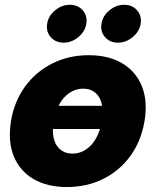

<svg xmlns="http://www.w3.org/2000/svg" viewBox="-20 -753 636 785"><path d="M253.4 11.7Q172.4 11.7 116.2 -21.5Q60.1 -54.7 35.9 -115.2Q11.7 -175.8 24.9 -257.8Q38.6 -339.4 83 -399.9Q127.4 -460.4 194.6 -493.9Q261.7 -527.3 342.8 -527.3Q424.3 -527.3 480.2 -493.9Q536.1 -460.4 560.3 -399.9Q584.5 -339.4 570.8 -257.8Q557.1 -175.8 512.9 -115.2Q468.8 -54.7 401.9 -21.5Q335 11.7 253.4 11.7ZM276.4 -125Q313 -125 343.3 -150.9Q373.5 -176.8 388.7 -225.6H196.3Q195.3 -176.8 217.3 -150.9Q239.3 -125 276.4 -125ZM219.2 -320.3H397.5Q391.6 -354.5 371.1 -372.6Q350.6 -390.6 319.8 -390.6Q289.6 -390.6 262.9 -372.6Q236.3 -354.5 219.2 -320.3ZM461.9 -578.6Q429.2 -578.6 409.4 -601.3Q389.6 -624 395 -656.2Q399.9 -688 427.2 -710.7Q454.6 -733.4 487.8 -733.4Q521 -733.4 540.5 -710.7Q560.1 -688 555.2 -656.2Q549.8 -624 522.5 -601.3Q495.1 -578.6 461.9 -578.6ZM240.2 -578.6Q207 -578.6 187.3 -601.3Q167.5 -624 172.9 -656.2Q177.7 -688 205.1 -710.7Q232.4 -733.4 265.6 -733.4Q298.8 -733.4 318.4 -710.7Q337.9 -688 333 -656.2Q327.6 -624 300.3 -601.3Q272.9 -578.6 240.2 -578.6Z"/></svg>

Font: Inter Display Extra Bold
Style: Italic
Weight: 800
Italic angle: -9.39999°
Designer: Rasmus Andersson
Foundry: rsms
Version: Version 4.000;git-4fc901f